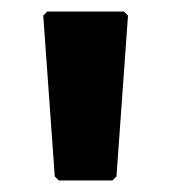

<svg xmlns="http://www.w3.org/2000/svg" viewBox="-20 -887 297 333"><path d="M62 -867 55 -860 75 -581 82 -574H175L182 -581L202 -860L195 -867Z"/></svg>

Font: Hussar Woodtype
Style: Blk
Weight: 900
Foundry: Cannot Into Space Fonts
Version: Version 1.07